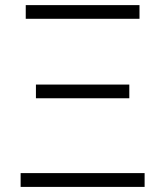

<svg xmlns="http://www.w3.org/2000/svg" viewBox="-20 -734 649 754"><path d="M527.8 -660.2V-713.9H81.1V-660.2ZM487.8 -348.1V-401.9H121.1V-348.1ZM547.9 0V-54.2H61V0Z"/></svg>

Font: Noto Reveo Sans
Style: Regular
Weight: 300
Designer: Monotype Design Team
Foundry: Monotype Imaging Inc.
Version: Version 2.007